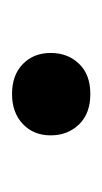

<svg xmlns="http://www.w3.org/2000/svg" viewBox="55 -510 171 322"><g transform="rotate(90 141.0 -349.5)"><path d="M69.3 -348.6Q69.3 -377 87.4 -396Q105.5 -415 138.2 -415Q170.9 -415 189.2 -396Q207.5 -377 207.5 -348.6Q207.5 -319.8 188.5 -301.8Q169.4 -283.7 138.2 -283.7Q106.4 -283.7 87.9 -301.8Q69.3 -319.8 69.3 -348.6Z"/></g></svg>

Font: Vazir Medium
Style: Medium
Weight: 500
Designer: Saber Rastikerdar
Foundry: Saber Rastikerdar
Version: Version 30.0.0